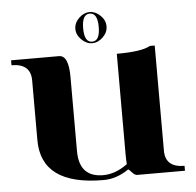

<svg xmlns="http://www.w3.org/2000/svg" viewBox="-56 -867 953 935"><g transform="rotate(-5 420.5 -399.5)"><path d="M339.8 -734.1Q339.8 -763.9 363.8 -787.1Q387.7 -810.3 416 -810.3Q444.3 -810.3 468.3 -787.1Q492.2 -763.9 492.2 -734.1Q492.2 -704.3 468.3 -681.2Q444.3 -658 416 -658Q387.7 -658 363.8 -681.6Q339.8 -705.3 339.8 -734.1ZM454.1 -734.1Q454.1 -802.7 416 -802.7Q377.9 -802.7 377.9 -734.1Q377.9 -665.5 416 -665.5Q454.1 -665.5 454.1 -734.1ZM717.8 -106Q717.8 -23.9 811.5 -23.9V0H577.1Q566.7 0 552.9 -15.3Q539.1 -30.5 536.6 -30.5Q476.3 10.7 413.1 10.7Q108.4 10.7 108.4 -210.9V-503.4Q108.4 -585.4 14.6 -585.4V-609.4H249Q295.9 -609.4 295.9 -503.4V-141.1Q295.9 -13.2 413.1 -13.2Q473.4 -13.2 532 -56.6Q530.3 -77.6 530.3 -106V-596.2Q653.3 -596.2 694.3 -620.4L717.8 -620.1Z"/></g></svg>

Font: itsadzoke
Style: Regular
Weight: 700
Width: 7
Version: Version 0.45